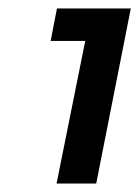

<svg xmlns="http://www.w3.org/2000/svg" viewBox="-20 -795 330 455"><path d="M208 -360H114L182 -698H100L115 -775H290Z"/></svg>

Font: Argentum Sans Medium
Style: Italic
Weight: 500
Italic angle: -11°
Designer: Julieta Ulanovsky (font), Cristiano Sobral (main changes and remaster)
Foundry: Julieta Ulanovsky (font), Cristiano Sobral (main changes and remaster)
Version: Version 2.007;June 15, 2022;FontCreator 14.0.0.2814 64-bit; 